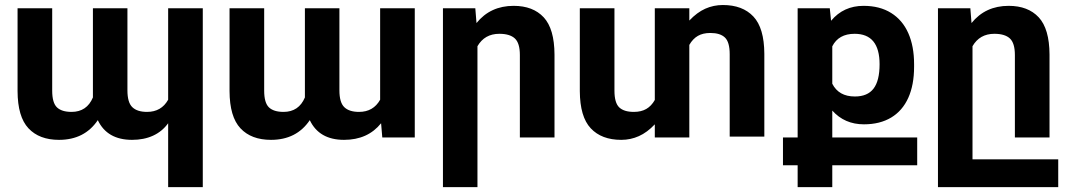

<svg xmlns="http://www.w3.org/2000/svg" viewBox="-20 -562 4374 785"><path d="M667.5 -154.3V-528.3H809.1V203.1H667.5V-58.1Q643.1 -24.4 605.7 -7.3Q568.4 9.8 520 9.8Q418 9.8 379.9 -70.8Q325.7 9.8 221.2 9.8Q140.6 9.8 96.4 -37.4Q52.2 -84.5 51.8 -189.5V-528.3H193.4V-191.4Q193.4 -141.6 212.9 -123Q232.4 -104.5 272.5 -104.5Q335 -104.5 359.9 -163.6V-528.3H501V-192.4Q501 -143.1 521 -123.8Q541 -104.5 581.1 -104.5Q639.6 -104.5 667.5 -154.3Z M1534.2 -154.3V-528.3H1675.8V0H1543L1538.1 -58.1Q1483.4 9.8 1386.7 9.8Q1284.7 9.8 1246.6 -70.8Q1192.4 9.8 1087.9 9.8Q1007.3 9.8 963.1 -37.4Q918.9 -84.5 918.5 -189.5V-528.3H1060.1V-191.4Q1060.1 -141.6 1079.6 -123Q1099.1 -104.5 1139.2 -104.5Q1201.7 -104.5 1226.6 -163.6V-528.3H1367.7V-192.4Q1367.7 -143.1 1387.7 -123.8Q1407.7 -104.5 1447.8 -104.5Q1506.3 -104.5 1534.2 -154.3Z M1932.1 -373V203.1H1791V-528.3H1923.3L1928.2 -467.8Q1984.9 -538.1 2080.1 -538.1Q2159.2 -538.1 2202.9 -491.2Q2246.6 -444.3 2247.1 -338.9V0H2105.5V-336.9Q2105.5 -385.7 2085 -404.8Q2064.5 -423.8 2021.5 -423.8Q1961.4 -423.8 1932.1 -373Z M3105 -342.3V-3.4H2963.4V-340.3Q2963.4 -390.1 2943.8 -408.7Q2924.3 -427.2 2884.3 -427.2Q2854 -427.2 2833.3 -415.3Q2812.5 -403.3 2798.3 -378.4V0H2657.2V-53.7Q2626 -20.5 2592 -5.4Q2558.1 9.8 2520 9.8Q2439.5 9.8 2395.3 -37.4Q2351.1 -84.5 2350.6 -189.5V-528.3H2492.2V-191.4Q2492.2 -141.6 2511.7 -123Q2531.2 -104.5 2571.3 -104.5Q2601.6 -104.5 2622.3 -116.5Q2643.1 -128.4 2657.2 -153.3V-528.3H2798.3V-478Q2829.6 -511.2 2863.5 -526.4Q2897.5 -541.5 2935.5 -541.5Q3016.1 -541.5 3060.3 -494.4Q3104.5 -447.3 3105 -342.3Z M3730 113.8H3382.8V203.1H3241.2V113.8H3181.2V0H3241.2V-528.3H3372.6L3377.9 -477.1Q3428.7 -538.1 3510.7 -538.1Q3577.1 -538.1 3623.5 -509Q3669.9 -480 3693.6 -426.5Q3717.3 -373 3717.3 -299.3V-289.1Q3717.3 -214.8 3693.6 -162.1Q3669.9 -109.4 3623.8 -81.5Q3577.6 -53.7 3512.2 -53.7Q3433.1 -53.7 3382.8 -109.9V0H3730ZM3382.8 -219.7Q3409.2 -167.5 3475.1 -167.5Q3526.9 -167.5 3551.5 -199.7Q3576.2 -231.9 3576.2 -299.3Q3576.2 -423.8 3474.1 -423.8Q3408.7 -423.8 3382.8 -372.6Z M4306.6 89.4V203.1H3814.9V-528.3H3947.3L3952.1 -467.8Q4008.8 -538.1 4104 -538.1Q4183.1 -538.1 4226.8 -491.2Q4270.5 -444.3 4271 -338.9V0H4129.4V-336.9Q4129.4 -385.7 4108.9 -404.8Q4088.4 -423.8 4045.4 -423.8Q3985.4 -423.8 3956.1 -373V89.4Z"/></svg>

Font: Mardoto
Style: Bold
Weight: 700
Designer: Christian Robertson, Vahan Hovhannisyan
Foundry: Google
Version: Version 1.000